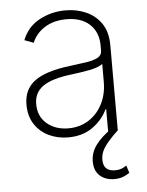

<svg xmlns="http://www.w3.org/2000/svg" viewBox="-54 -598 657 856"><g transform="rotate(-5 274.5 -170.0)"><path d="M234.4 11.7Q187.5 11.7 148.1 -7.1Q108.7 -25.9 85 -62.1Q61.4 -98.4 61.4 -150.2Q61.4 -218.4 111 -255.1Q160.5 -291.9 269.5 -305Q311.1 -310 343.8 -315Q376.4 -320 395.1 -330.1Q413.7 -340.2 413.7 -361.2V-383.9Q413.7 -443.2 376.1 -478.5Q338.4 -513.8 272.4 -513.8Q214.1 -513.8 174 -488.1Q133.9 -462.4 117.9 -421.9L77.1 -437.1Q100.5 -496.1 154.3 -524.9Q208.1 -553.6 271.3 -553.6Q320 -553.6 362.2 -535.3Q404.5 -517 430.8 -478.9Q457 -440.7 457 -381V0H413.7V-98.4H410.5Q389.2 -52.6 344.3 -20.4Q299.4 11.7 234.4 11.7ZM238.6 -28.4Q289.8 -28.4 329.4 -53.4Q369 -78.5 391.3 -122.2Q413.7 -165.8 413.7 -221.2V-301.5Q396.7 -287.3 355.3 -279.3Q313.9 -271.3 273.8 -266.7Q184.3 -256 144.5 -227.8Q104.8 -199.6 104.8 -148.8Q104.8 -93 143.1 -60.7Q181.5 -28.4 238.6 -28.4ZM423.3 214.8Q384.2 214.8 359 192.8Q333.8 170.8 333.8 128.2Q333.8 89.1 358 55.8Q382.1 22.4 429 -9.9L456.7 0Q421.5 32.3 399.3 62Q377.1 91.6 377.1 124.6Q377.1 176.1 430.4 176.1Q446 176.1 457.9 171.7Q469.8 167.3 480.8 159.4L491.8 192.8Q477.6 202.8 461.1 208.8Q444.6 214.8 423.3 214.8Z"/></g></svg>

Font: Inter Extra Light BETA
Style: Regular
Weight: 200
Designer: Rasmus Andersson
Foundry: rsms
Version: Version 3.011;git-f93a4a705